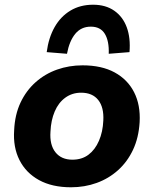

<svg xmlns="http://www.w3.org/2000/svg" viewBox="-20 -783 651 814"><path d="M281 11Q201 11 145.5 -19.5Q90 -50 62.5 -104.5Q35 -159 40 -231Q43 -297 67 -348Q91 -399 131 -434.5Q171 -470 222 -488Q273 -506 330 -506Q411 -506 466 -476Q521 -446 548.5 -392Q576 -338 572 -265Q568 -199 544 -148Q520 -97 480.5 -61.5Q441 -26 390 -7.5Q339 11 281 11ZM287 -106Q327 -106 355 -127Q383 -148 399.5 -186Q416 -224 418 -272Q421 -328 396.5 -359Q372 -390 324 -390Q286 -390 257 -369Q228 -348 212 -310.5Q196 -273 194 -225Q190 -169 215 -137.5Q240 -106 287 -106ZM264 -555 178 -562Q186 -623 211.5 -668Q237 -713 278.5 -738Q320 -763 375 -763Q428 -763 464.5 -737.5Q501 -712 517.5 -667Q534 -622 529 -562L441 -555Q443 -609 424.5 -639.5Q406 -670 365 -670Q324 -670 299 -639.5Q274 -609 264 -555Z"/></svg>

Font: Nunito Sans 10pt ExtraBold
Style: Italic
Weight: 800
Italic angle: -9°
Designer: Vernon Adams
Foundry: Vernon Adams
Version: Version 3.101;gftools[0.9.27]